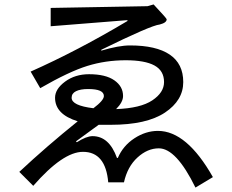

<svg xmlns="http://www.w3.org/2000/svg" viewBox="-20 -766 1040 860"><path d="M933.6 27.3 855.5 74.2Q769.5 -101.6 691.4 -101.6Q640.6 -101.6 595.7 -60.5Q550.8 -19.5 535.2 50.8H464.8Q453.1 -85.9 351.6 -85.9Q261.7 -85.9 128.9 66.4L66.4 3.9Q187.5 -109.4 328.1 -222.7Q226.6 -253.9 226.6 -328.1Q226.6 -367.2 271.5 -400.4Q316.4 -433.6 378.9 -433.6Q453.1 -433.6 492.2 -406.2Q531.2 -378.9 531.2 -335.9Q531.2 -308.6 500 -277.3Q609.4 -281.2 662.1 -316.4Q714.8 -351.6 714.8 -398.4Q714.8 -449.2 671.9 -472.7Q628.9 -496.1 543 -496.1Q453.1 -496.1 371.1 -470.7Q289.1 -445.3 160.2 -371.1L117.2 -445.3Q328.1 -539.1 550.8 -671.9V-675.8L207 -648.4V-730.5L640.6 -738.3L668 -746.1Q726.6 -683.6 726.6 -679.7Q726.6 -664.1 695.3 -656.2Q656.2 -652.3 433.6 -543V-539.1Q511.7 -562.5 562.5 -562.5Q679.7 -562.5 740.2 -521.5Q800.8 -480.5 800.8 -398.4Q800.8 -316.4 718.8 -261.7Q636.7 -207 476.6 -207H421.9L320.3 -132.8L324.2 -128.9Q367.2 -156.2 394.5 -156.2Q468.8 -156.2 503.9 -58.6H507.8Q531.2 -113.3 582 -146.5Q632.8 -179.7 687.5 -179.7Q816.4 -179.7 933.6 27.3ZM445.3 -335.9Q445.3 -351.6 427.7 -359.4Q410.2 -367.2 375 -367.2Q339.8 -367.2 320.3 -357.4Q300.8 -347.7 300.8 -328.1Q300.8 -293 398.4 -281.2Q445.3 -316.4 445.3 -335.9Z"/></svg>

Font: WenQuanYi Micro Hei Mono
Style: Regular
Weight: 400
Foundry: Ascender Corporation
Version: Version 0.2.0-beta